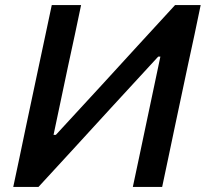

<svg xmlns="http://www.w3.org/2000/svg" viewBox="-20 -733 807 753"><path d="M32 0Q44.5 -58.5 56 -113Q67 -167.5 81.5 -235L132 -473Q146.5 -541.5 158.5 -597.5Q170.5 -653 183 -713H298Q285.5 -654.5 274 -599Q262 -543 247 -474L190 -204H199L380 -400.5Q449 -476 520 -553.5Q591 -630.5 666.5 -713H767Q754.5 -654 743 -598Q731 -541.5 716 -473L665.5 -235Q651.5 -167.5 640 -113.5Q628.5 -59 616 0H501Q513.5 -58.5 525 -113Q536.5 -167.5 550.5 -234L609 -511H600.5L415.5 -310Q332 -218.5 263.5 -144Q195 -69.5 131 0Z"/></svg>

Font: Heraclito Medium
Style: Italic
Weight: 500
Italic angle: -12°
Designer: Kostas Bartsokas (font) & Cristiano Sobral (main changes)
Foundry: Kostas Bartsokas (font) & Cristiano Sobral (main changes)
Version: Version 1.00;July 8, 2020;FontCreator 13.0.0.2655 64-bit